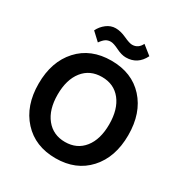

<svg xmlns="http://www.w3.org/2000/svg" viewBox="-200 -1026 1123 1182"><g transform="rotate(30 361.5 -435.0)"><path d="M232 -741 175 -794Q191 -827 220.5 -849.5Q250 -872 285 -872Q320 -872 361 -853Q402 -834 421 -834Q464 -834 485 -877L549 -826Q510 -747 427 -747Q396 -747 358 -766Q320 -785 300 -785Q280 -785 265 -775.5Q250 -766 232 -741ZM361.5 -570Q276 -570 227 -508Q178 -446 178 -339.5Q178 -233 228 -171Q278 -109 362.5 -109Q447 -109 496 -170.5Q545 -232 545 -339Q545 -446 496 -508Q447 -570 361.5 -570ZM362 -686Q508 -686 594 -591.5Q680 -497 680 -340Q680 -183 593.5 -88Q507 7 362 7Q217 7 130 -88Q43 -183 43 -339.5Q43 -496 129.5 -591Q216 -686 362 -686Z"/></g></svg>

Font: Hind Guntur SemiBold
Style: Regular
Weight: 600
Designer: Manushi Parikh, Hitesh Malaviya
Foundry: Indian Type Foundry
Version: Version 1.000;PS 1.0;hotconv 1.0.86;makeotf.lib2.5.63406; tt